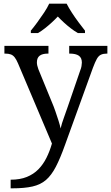

<svg xmlns="http://www.w3.org/2000/svg" viewBox="-20 -786 605 1046"><path d="M38 193Q89 193 126 178Q163 163 189 136.5Q215 110 233 74Q251 38 263 -4L78 -441Q69 -462 60 -473.5Q51 -485 39 -489.5Q27 -494 7 -494H4V-536H244V-494H241Q211 -494 196 -482.5Q181 -471 181 -446Q181 -438 183 -429Q185 -420 189 -409L262 -231Q272 -208 281.5 -180.5Q291 -153 299 -128Q307 -103 310 -86Q317 -115 328.5 -146Q340 -177 350 -207L417 -402Q422 -414 424 -425.5Q426 -437 426 -445Q426 -471 409.5 -482.5Q393 -494 360 -494H357V-536H565V-494H562Q543 -494 530 -488Q517 -482 507.5 -465Q498 -448 486 -416L334 4Q308 77 284 123Q260 169 230.5 194.5Q201 220 157 230Q113 240 47 240H38ZM148 -619Q164 -638 183 -664Q202 -690 220 -717Q238 -744 248 -766H343Q354 -744 371.5 -717Q389 -690 408.5 -664Q428 -638 443 -619V-606H404Q385 -617 365.5 -632Q346 -647 328 -663.5Q310 -680 295 -696Q280 -680 262 -663.5Q244 -647 225 -632Q206 -617 187 -606H148Z"/></svg>

Font: Noto Serif Gujarati
Style: Regular
Weight: 400
Designer: Universal Thirst, Indian Type Foundry and the Monotype Design Team
Foundry: Monotype Imaging Inc.
Version: Version 2.102